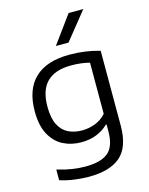

<svg xmlns="http://www.w3.org/2000/svg" viewBox="-148 -899 944 1219"><g transform="rotate(-15 324.0 -289.0)"><path d="M281 230Q237.5 230 187.5 223.2Q137.5 216.5 92.5 202V132Q143.5 147.5 189.8 154.5Q236 161.5 277 161.5Q380.5 161.5 427.8 121Q475 80.5 475 -17.5V-62H470Q438.5 -30.5 393.5 -12.2Q348.5 6 292.5 6Q226.5 6 173 -21.5Q119.5 -49 87.8 -107.8Q56 -166.5 56 -260Q56 -403 133.2 -477Q210.5 -551 362 -551Q467 -551 560 -523.5V-31.5Q560 107.5 490.8 168.8Q421.5 230 281 230ZM316 -65.5Q359 -65.5 401.2 -81Q443.5 -96.5 475 -132V-468Q451.5 -474.5 420.8 -478.5Q390 -482.5 354 -482.5Q249 -482.5 195.2 -430Q141.5 -377.5 141.5 -267.5Q141.5 -192.5 164.2 -148.2Q187 -104 226.2 -84.8Q265.5 -65.5 316 -65.5ZM293 -626.5 425.5 -808H522L376 -626.5Z"/></g></svg>

Font: Encode Sans Expanded Expanded
Style: Regular
Weight: 400
Width: 7
Designer: Multiple Designers
Foundry: Impallari Type
Version: Version 3.000; ttfautohint (v1.8.3) -l 8 -r 50 -G 200 -x 14 